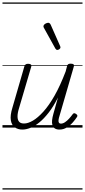

<svg xmlns="http://www.w3.org/2000/svg" viewBox="-20 -1030 686 1550"><path d="M161 16Q125 16 99.5 -2Q74 -20 67.5 -59Q61 -98 80 -160L177 -495Q181 -506 187.5 -510.5Q194 -515 207 -515Q223 -515 229.5 -509Q236 -503 232 -491L134 -158Q121 -117 121.5 -89Q122 -61 134.5 -47Q147 -33 174 -33Q206 -33 245.5 -56Q285 -79 330 -128.5Q375 -178 420.5 -258Q466 -338 510 -453L521 -495Q525 -508 531 -512Q537 -516 551 -516Q567 -516 573.5 -510.5Q580 -505 576 -493L462 -100Q454 -76 452.5 -61Q451 -46 456 -39Q461 -32 471 -32Q488 -32 505 -43.5Q522 -55 537.5 -72Q553 -89 566 -107Q572 -116 579 -116Q586 -116 594 -110Q603 -104 604.5 -98Q606 -92 601 -85Q589 -66 568 -42Q547 -18 519.5 -1Q492 16 460 16Q437 16 423 7Q409 -2 403.5 -19Q398 -36 400.5 -59.5Q403 -83 411 -111L448 -243Q412 -171 373.5 -121.5Q335 -72 297.5 -41.5Q260 -11 225 2.5Q190 16 161 16ZM443 -627Q438 -627 434.5 -629.5Q431 -632 427 -638L334 -806Q332 -810 331 -813.5Q330 -817 331 -820Q332 -827 338.5 -833Q345 -839 354 -842.5Q363 -846 370 -846Q381 -846 389 -831L465 -659Q467 -655 467.5 -652Q468 -649 468 -646Q467 -638 458.5 -632.5Q450 -627 443 -627ZM0 490H646V500H0ZM0 -20H646V0H0ZM0 -505H646V-500H0ZM0 -1010H646V-1000H0Z"/></svg>

Font: Playwrite AU QLD Guides
Style: Regular
Weight: 400
Designer: Veronika Burian, José Scaglione
Foundry: TypeTogether
Version: Version 1.003